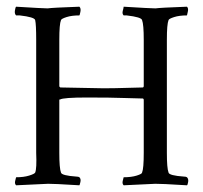

<svg xmlns="http://www.w3.org/2000/svg" viewBox="-20 -521 605 573"><path d="M28 -501Q109 -496 122 -496Q135 -498 217 -501Q222 -496 220 -486Q218 -476 217 -475Q194 -475 178.5 -470Q163 -465 162 -461Q157 -449 157 -402V-263L160 -260Q278 -258 289.5 -257.5Q301 -257 407 -260L409 -263V-402Q409 -448 404 -461Q402 -470 358 -475Q352 -475 349 -475Q344 -480 346.5 -489Q349 -498 349 -501Q430 -496 444 -496Q457 -498 538 -501Q543 -496 540.5 -486Q538 -476 538 -475Q515 -475 499.5 -470Q484 -465 483 -461Q478 -449 478 -402V-65Q478 -19 483 -6Q485 3 529 6Q535 6 538 8Q543 13 541.5 22Q540 31 538 32Q457 27 443.5 27.5Q430 28 349 32Q344 27 346.5 18Q349 9 349 8Q372 8 388 3Q404 -2 404 -6Q409 -18 409 -65V-224L407 -227Q393 -227 352 -228.5Q311 -230 240 -230Q169 -230 159 -224H157V-65Q157 -19 162 -6Q164 3 208 6Q214 6 217 8Q222 13 220 22Q218 31 217 32Q136 27 123.5 27.5Q111 28 28 32Q23 27 25.5 18Q28 9 28 8Q51 8 67 3Q83 -2 85 -6Q90 -18 88 -65V-402Q88 -448 85 -461Q83 -470 39 -475Q33 -475 28 -475Q23 -480 24.5 -489.5Q26 -499 28 -501Z"/></svg>

Font: AMoshref-Naskh
Style: Naskh
Weight: 500
Version: Version 0.001